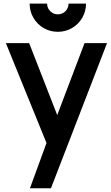

<svg xmlns="http://www.w3.org/2000/svg" viewBox="-20 -772 599 1032"><path d="M290.8 -601Q249.6 -601 214.7 -621.2Q179.8 -641.5 159.6 -676.4Q139.3 -711.3 139.3 -752.5H233.3Q233.3 -736.7 241.1 -723.6Q248.9 -710.5 261.9 -702.8Q275 -695 290.7 -695Q306.8 -695 319.9 -702.8Q333.1 -710.5 340.7 -723.6Q348.3 -736.7 348.3 -752.5H442.3Q442.3 -711.3 422.1 -676.4Q401.8 -641.5 366.9 -621.2Q332 -601 290.8 -601ZM141 240 245.2 -45.3 247 38.7 11.7 -540H136.8L303.8 -111.8H271.8L434.3 -540H555.2L253.8 240Z"/></svg>

Font: Vela Sans GX ExtLt
Style: Regular
Weight: 200
Designer: Principal design: Mikhail Sharanda - project Manrope.
Design modification: Ravid Balaliev
Foundry: Mikhail Sharanda
Version: Version 1.001